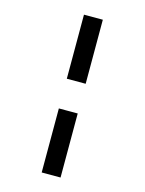

<svg xmlns="http://www.w3.org/2000/svg" viewBox="-126 -775 752 999"><g transform="rotate(15 250.0 -275.0)"><path d="M199.2 -355V-700H300.8V-355ZM199.2 150V-195H300.8V150Z"/></g></svg>

Font: Funnel Display
Style: Bold
Weight: 700
Designer: NORD ID, Kristian Moeller
Foundry: Dicotype
Version: Version 1.000